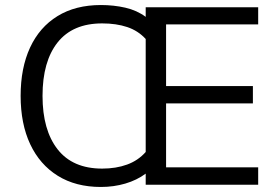

<svg xmlns="http://www.w3.org/2000/svg" viewBox="-20 -734 1096 763"><path d="M381 9Q281 9 209.5 -35.5Q138 -80 100 -161Q62 -242 62 -353Q62 -464 99.5 -545Q137 -626 208.5 -670Q280 -714 381 -714Q432 -714 478 -703.5Q524 -693 559 -667V-705H1006V-637H640V-392H985V-323H640V-69H1006V0H559V-44Q524 -18 478 -4.5Q432 9 381 9ZM149 -353Q149 -217 209 -140.5Q269 -64 386 -64Q441 -64 485 -80Q529 -96 559 -130V-579Q529 -612 485.5 -626.5Q442 -641 386 -641Q269 -641 209 -565.5Q149 -490 149 -353Z"/></svg>

Font: Winston
Style: Regular
Weight: 400
Designer: Original fonts by Vernon Adams / Changes by Cristiano Sobral
Foundry: Original fonts by Vernon Adams / Changes by Cristiano Sobral
Version: Version 2.503;July 17, 2020;FontCreator 13.0.0.2655 64-bit